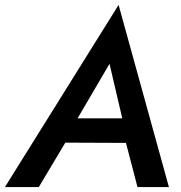

<svg xmlns="http://www.w3.org/2000/svg" viewBox="-49 -762 738 782"><path d="M-29 0H109L217 -181L464 -180L511 0H639L434 -742ZM397 -502 449 -280H267Z"/></svg>

Font: Jost Medium
Style: Italic
Weight: 500
Italic angle: -5°
Version: Version 3.710